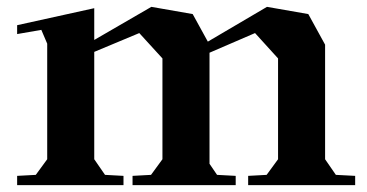

<svg xmlns="http://www.w3.org/2000/svg" viewBox="-20 -538 1068 558"><path d="M1012.2 0H701.2V-26.9L754.9 -29.8L788.1 -75.2V-368.2L721.2 -441.9L588.9 -384.8V-62L610.8 -29.8L665 -26.9V0H365.2V-26.9L418.9 -29.8L452.1 -75.2V-368.2L384.8 -441.9L253.9 -387.2V-75.2L285.2 -29.8L338.9 -26.9V0H29.8V-26.9L84 -29.8L117.2 -75.2V-411.1L100.1 -451.2L29.8 -439V-464.8L253.9 -514.2V-421.9L419.9 -518.1L540 -497.1L584 -417L755.9 -518.1L876 -497.1L924.8 -408.2V-75.2L956.1 -29.8L1012.2 -26.9Z"/></svg>

Font: Ortica Angular Bold
Style: Regular
Weight: 700
Designer: Benedetta Bovani
Foundry: Collletttivo
Version: Version 2.000;Glyphs 3.1.2 (3151)